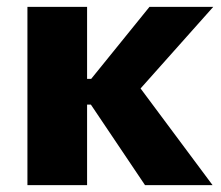

<svg xmlns="http://www.w3.org/2000/svg" viewBox="-20 -540 646 560"><path d="M60 0H234V-235H245L403 0H600L390 -282L602 -520H416L246 -310H234V-520H60Z"/></svg>

Font: Fixel Display ExtraBold
Style: Regular
Weight: 800
Designer: AlfaBravo + MacPaw
Foundry: Kyrylo Tkachov, Marchela Mozhyna, Serhii Makarenko, Maria Weinstein, Zakhar Kryvoshyya
Version: Version 1.211